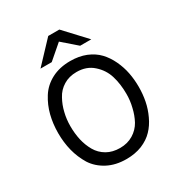

<svg xmlns="http://www.w3.org/2000/svg" viewBox="-212 -1068 1153 1228"><g transform="rotate(-30 365.0 -454.5)"><path d="M469.7 -764.6Q443.4 -787.1 365.2 -855.5Q338.9 -832 259.8 -764.6Q239.3 -764.6 176.8 -764.6Q213.9 -803.7 324.2 -920.9Q344.7 -920.9 406.2 -920.9Q442.4 -881.8 551.8 -764.6Q531.2 -764.6 469.7 -764.6ZM365.2 11.7Q286.1 11.7 226.6 -19.5Q167 -50.8 132.8 -103.5Q99.6 -158.2 84 -219.7Q68.4 -281.2 68.4 -349.6Q68.4 -418.9 84 -480.5Q99.6 -542 132.8 -594.7Q167 -649.4 226.6 -680.7Q286.1 -711.9 365.2 -711.9Q428.7 -711.9 480.5 -691.4Q532.2 -669.9 565.4 -634.8Q598.6 -599.6 621.1 -551.8Q643.6 -503.9 653.3 -454.1Q663.1 -404.3 663.1 -349.6Q663.1 -295.9 653.3 -246.1Q643.6 -196.3 621.1 -148.4Q598.6 -99.6 565.4 -65.4Q532.2 -30.3 480.5 -8.8Q428.7 11.7 365.2 11.7ZM365.2 -70.3Q419.9 -70.3 461.9 -95.7Q503.9 -121.1 527.3 -163.1Q549.8 -205.1 560.5 -252.9Q572.3 -299.8 572.3 -349.6Q572.3 -423.8 553.7 -484.4Q535.2 -544.9 486.3 -587.9Q438.5 -630.9 365.2 -630.9Q309.6 -630.9 268.6 -605.5Q226.6 -580.1 204.1 -537.1Q180.7 -495.1 169.9 -448.2Q158.2 -401.4 158.2 -349.6Q158.2 -295.9 168.9 -248Q179.7 -200.2 203.1 -159.2Q226.6 -118.2 268.6 -93.8Q309.6 -70.3 365.2 -70.3Z"/></g></svg>

Font: Overpass
Style: Regular
Weight: 400
Designer: Delve Withrington, Thomas Jockin
Version: Version 3.000;DELV;Overpass; ttfautohint (v1.5)